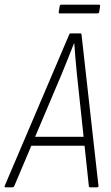

<svg xmlns="http://www.w3.org/2000/svg" viewBox="-44 -797 472 817"><path d="M-20 0Q-26 0 -24 -6L250 -649Q252 -655 257 -655H298Q303 -655 303 -649L375 -6Q376 0 369 0H340Q334 0 334 -6L283 -484Q280 -517 277 -549Q274 -581 272 -613H271Q258 -581 245.5 -548.5Q233 -516 219 -483L17 -6Q14 0 9 0ZM80 -177 95 -215H319L323 -177ZM210 -740Q205 -740 206 -747L210 -771Q211 -777 217 -777H377Q383 -777 382 -771L378 -746Q377 -740 370 -740Z"/></svg>

Font: Sofia Sans Condensed ExtraLight
Style: Italic
Weight: 250
Italic angle: -9°
Version: Version 4.100